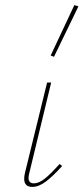

<svg xmlns="http://www.w3.org/2000/svg" viewBox="-20 -731 328 754"><path d="M75 -29Q75 -39 78 -52L165 -407H181L95 -51Q92 -41 92 -33Q92 -11 113 -11Q133 -11 156 -29.5Q179 -48 214 -87L224 -79Q188 -39 160 -18Q132 3 107 3Q75 3 75 -29ZM179 -513 272 -711 288 -706 192 -508Z"/></svg>

Font: Ysabeau Thin
Style: Italic
Weight: 200
Italic angle: -12°
Designer: Christian Thalmann (Catharsis Fonts)
Version: Version 0.003